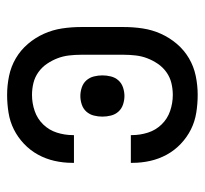

<svg xmlns="http://www.w3.org/2000/svg" viewBox="-38 -530 576 540"><g transform="rotate(-90 250.0 -260.0)"><path d="M253 8Q228 8 203 4Q178 0 156 -11Q134 -22 115.5 -39.5Q97 -57 85 -79Q73 -101 67.5 -125.5Q62 -150 62 -175V-180H140V-177Q140 -154 147 -132Q154 -110 170 -93.5Q186 -77 208 -69.5Q230 -62 253 -62Q270 -62 286.5 -66Q303 -70 317 -80Q331 -90 340.5 -104Q350 -118 356 -133.5Q362 -149 364 -166Q366 -183 366 -200V-320Q366 -337 364 -354Q362 -371 356 -386.5Q350 -402 340.5 -416Q331 -430 317 -440Q303 -450 286.5 -454Q270 -458 253 -458Q230 -458 208 -450.5Q186 -443 170 -426.5Q154 -410 147 -388Q140 -366 140 -343V-340H62V-345Q62 -370 67.5 -394.5Q73 -419 85 -441Q97 -463 115.5 -480.5Q134 -498 156 -509Q178 -520 203 -524Q228 -528 253 -528Q280 -528 306.5 -522.5Q333 -517 356 -503.5Q379 -490 396.5 -469.5Q414 -449 425 -424.5Q436 -400 440 -373.5Q444 -347 444 -320V-200Q444 -173 440 -146.5Q436 -120 425 -95.5Q414 -71 396.5 -50.5Q379 -30 356 -16.5Q333 -3 306.5 2.5Q280 8 253 8ZM250 -198Q238 -198 226 -202Q214 -206 206 -215Q198 -224 195 -236Q192 -248 192 -260Q192 -272 195 -284Q198 -296 206 -305Q214 -314 226 -318Q238 -322 250 -322Q262 -322 274 -318Q286 -314 294 -305Q302 -296 305 -284Q308 -272 308 -260Q308 -248 305 -236Q302 -224 294 -215Q286 -206 274 -202Q262 -198 250 -198Z"/></g></svg>

Font: Iosevka Fixed
Style: Regular
Weight: 400
Monospace: yes
Designer: Belleve Invis
Foundry: Belleve Invis
Version: Version 33.2.4